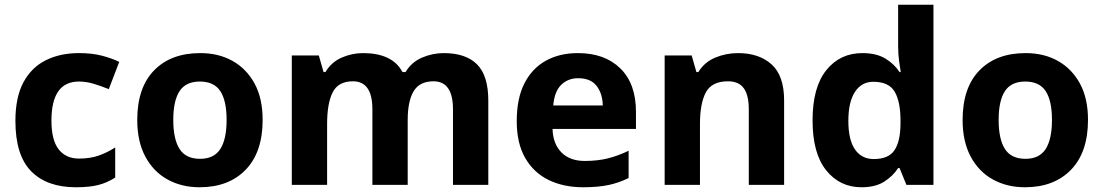

<svg xmlns="http://www.w3.org/2000/svg" viewBox="-20 -780 4655 810"><path d="M300 10Q178 10 111.5 -57.5Q45 -125 45 -270Q45 -370 79 -433Q113 -496 173.5 -526Q234 -556 313 -556Q369 -556 410.5 -545Q452 -534 483 -519L439 -404Q404 -418 373.5 -427Q343 -436 313 -436Q197 -436 197 -271Q197 -189 227.5 -150Q258 -111 313 -111Q360 -111 396 -123.5Q432 -136 466 -158V-31Q432 -9 394.5 0.5Q357 10 300 10Z M1088 -274Q1088 -138 1016.5 -64Q945 10 822 10Q746 10 686.5 -23Q627 -56 593 -119.5Q559 -183 559 -274Q559 -410 630 -483Q701 -556 825 -556Q902 -556 961 -523Q1020 -490 1054 -427.5Q1088 -365 1088 -274ZM711 -274Q711 -193 737.5 -151.5Q764 -110 824 -110Q883 -110 909.5 -151.5Q936 -193 936 -274Q936 -355 909.5 -395.5Q883 -436 823 -436Q764 -436 737.5 -395.5Q711 -355 711 -274Z M1852 -556Q1945 -556 1992.5 -508.5Q2040 -461 2040 -356V0H1891V-319Q1891 -437 1809 -437Q1750 -437 1725 -395Q1700 -353 1700 -274V0H1551V-319Q1551 -437 1469 -437Q1407 -437 1383.5 -390.5Q1360 -344 1360 -257V0H1211V-546H1325L1345 -476H1353Q1378 -518 1421.5 -537Q1465 -556 1512 -556Q1572 -556 1614 -536.5Q1656 -517 1678 -476H1691Q1716 -518 1760.5 -537Q1805 -556 1852 -556Z M2418 -556Q2531 -556 2597 -491.5Q2663 -427 2663 -308V-236H2311Q2313 -173 2348.5 -137Q2384 -101 2447 -101Q2500 -101 2543 -111.5Q2586 -122 2632 -144V-29Q2592 -9 2547.5 0.5Q2503 10 2440 10Q2358 10 2295 -20.5Q2232 -51 2196 -113Q2160 -175 2160 -269Q2160 -365 2192.5 -428.5Q2225 -492 2283 -524Q2341 -556 2418 -556ZM2419 -450Q2376 -450 2347.5 -422Q2319 -394 2314 -335H2523Q2522 -385 2497 -417.5Q2472 -450 2419 -450Z M3094 -556Q3182 -556 3235 -508.5Q3288 -461 3288 -356V0H3139V-319Q3139 -378 3118 -407.5Q3097 -437 3051 -437Q2983 -437 2958 -390.5Q2933 -344 2933 -257V0H2784V-546H2898L2918 -476H2926Q2952 -518 2997.5 -537Q3043 -556 3094 -556Z M3614 10Q3523 10 3465.5 -61.5Q3408 -133 3408 -272Q3408 -412 3466 -484Q3524 -556 3618 -556Q3677 -556 3715 -533Q3753 -510 3775 -476H3780Q3777 -492 3773 -522.5Q3769 -553 3769 -585V-760H3918V0H3804L3775 -71H3769Q3747 -37 3710 -13.5Q3673 10 3614 10ZM3666 -109Q3728 -109 3753 -145.5Q3778 -182 3779 -255V-271Q3779 -351 3754.5 -393Q3730 -435 3664 -435Q3615 -435 3587 -392.5Q3559 -350 3559 -270Q3559 -190 3587 -149.5Q3615 -109 3666 -109Z M4570 -274Q4570 -138 4498.5 -64Q4427 10 4304 10Q4228 10 4168.5 -23Q4109 -56 4075 -119.5Q4041 -183 4041 -274Q4041 -410 4112 -483Q4183 -556 4307 -556Q4384 -556 4443 -523Q4502 -490 4536 -427.5Q4570 -365 4570 -274ZM4193 -274Q4193 -193 4219.5 -151.5Q4246 -110 4306 -110Q4365 -110 4391.5 -151.5Q4418 -193 4418 -274Q4418 -355 4391.5 -395.5Q4365 -436 4305 -436Q4246 -436 4219.5 -395.5Q4193 -355 4193 -274Z"/></svg>

Font: Noto Sans Balinese
Style: Bold
Weight: 700
Designer: Aditya Bayu, David Williams
Foundry: David Williams
Version: Version 2.005; ttfautohint (v1.8.4.7-5d5b)